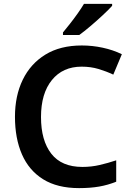

<svg xmlns="http://www.w3.org/2000/svg" viewBox="-20 -958 678 988"><path d="M400 -615Q303 -615 247 -546Q191 -477 191 -356Q191 -235 244 -167Q297 -99 404 -99Q450 -99 493 -109Q536 -119 578 -133V-23Q536 -6 490.5 2Q445 10 387 10Q275 10 202 -35.5Q129 -81 93 -163.5Q57 -246 57 -357Q57 -465 97 -547.5Q137 -630 213.5 -677Q290 -724 401 -724Q455 -724 508.5 -712.5Q562 -701 607 -679L563 -574Q527 -591 487 -603Q447 -615 400 -615ZM557 -928Q540 -909 509.5 -880.5Q479 -852 446 -824Q413 -796 388 -778H304V-791Q319 -809 339.5 -835Q360 -861 379.5 -888.5Q399 -916 412 -938H557Z"/></svg>

Font: Noto Sans Meetei Mayek SemiBold
Style: Regular
Weight: 600
Designer: Monotype Design Team and Neelakash Kshetrimayum
Foundry: Monotype Imaging Inc.
Version: Version 2.002; ttfautohint (v1.8.4.7-5d5b)